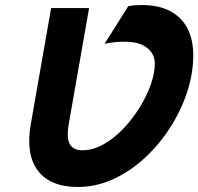

<svg xmlns="http://www.w3.org/2000/svg" viewBox="-20 -732 789 764"><path d="M290 12Q180 12 130.8 -53Q81.5 -118 102.5 -238L183.5 -700H334.5L253.5 -238Q244 -182 258 -158Q272 -134 307 -134Q349.5 -134 391.2 -157.2Q433 -180.5 469.8 -219Q506.5 -257.5 535 -303.2Q563.5 -349 579.8 -395Q596 -441 596 -479Q596 -517.5 565 -541.8Q534 -566 478.5 -566Q459 -566 439.8 -564.5Q420.5 -563 396 -557.5L490.5 -707.5Q514.5 -712 543.5 -712Q611.5 -712 657.2 -687.8Q703 -663.5 726 -618.8Q749 -574 749 -512Q749 -440 724.8 -366Q700.5 -292 657 -224.2Q613.5 -156.5 555.8 -103.2Q498 -50 430.2 -19Q362.5 12 290 12Z"/></svg>

Font: Overpass Black
Style: Italic
Weight: 900
Italic angle: -10°
Designer: Delve Withrington, Dave Bailey, Thomas Jockin
Foundry: Delve Fonts LLC
Version: Version 4.000